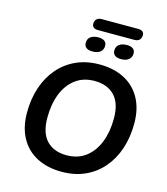

<svg xmlns="http://www.w3.org/2000/svg" viewBox="-142 -1107 1068 1226"><g transform="rotate(15 392.5 -494.0)"><path d="M381 10Q287 10 217 -26Q147 -62 108.5 -131.5Q70 -201 70 -299Q70 -389 95.5 -465Q121 -541 169 -597Q217 -653 285 -684Q353 -715 439 -715Q534 -715 603.5 -679Q673 -643 711.5 -574Q750 -505 750 -407Q750 -316 724.5 -240Q699 -164 651 -108Q603 -52 535 -21Q467 10 381 10ZM383 -100Q458 -100 510 -139.5Q562 -179 589 -248Q616 -317 616 -405Q616 -506 568 -555.5Q520 -605 436 -605Q362 -605 310 -566Q258 -527 231 -458.5Q204 -390 204 -301Q204 -199 252 -149.5Q300 -100 383 -100ZM372 -924Q352 -924 342 -932.5Q332 -941 332 -955Q332 -975 343.5 -986.5Q355 -998 377 -998H616Q638 -998 647.5 -989.5Q657 -981 657 -967Q657 -948 646 -936Q635 -924 612 -924ZM372 -783Q344 -783 330.5 -794.5Q317 -806 317 -825Q317 -853 336.5 -866.5Q356 -880 387 -880Q413 -880 427.5 -869.5Q442 -859 442 -838Q442 -813 424 -798Q406 -783 372 -783ZM561 -783Q533 -783 519.5 -794.5Q506 -806 506 -825Q506 -853 525.5 -866.5Q545 -880 576 -880Q602 -880 616 -869.5Q630 -859 630 -838Q630 -813 612 -798Q594 -783 561 -783Z"/></g></svg>

Font: Nunito ExtraLight
Style: Bold Italic
Weight: 700
Italic angle: -9°
Version: Version 3.602